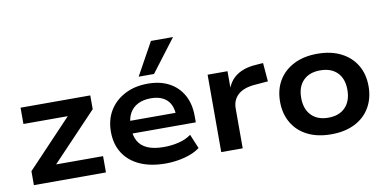

<svg xmlns="http://www.w3.org/2000/svg" viewBox="-73 -981 2434 1207"><g transform="rotate(-10 1144.0 -377.5)"><path d="M58 0V-89L378 -427L380 -390H60V-494H505V-406L182 -66L181 -104H518V0Z M899 10Q803 10 734.5 -21Q666 -52 629.5 -109.5Q593 -167 593 -245Q593 -322 627.5 -379.5Q662 -437 725.5 -470.5Q789 -504 873 -504Q952 -504 1009 -473.5Q1066 -443 1097.5 -386.5Q1129 -330 1129 -251V-212H701V-293H1034L1015 -275Q1014 -342 978 -376Q942 -410 876 -410Q828 -410 793.5 -392.5Q759 -375 740.5 -341.5Q722 -308 722 -261V-250Q722 -198 741.5 -163.5Q761 -129 801.5 -111.5Q842 -94 905 -94Q954 -94 1000 -105Q1046 -116 1080 -141L1118 -50Q1080 -21 1020.5 -5.5Q961 10 899 10ZM825 -557 940 -765H1081L923 -557Z M1254 0V-494H1381V-372H1375Q1393 -432 1440.5 -464.5Q1488 -497 1560 -502L1610 -506L1620 -387L1534 -380Q1463 -374 1427 -341Q1391 -308 1391 -254V0Z M1956 10Q1868 10 1804.5 -22Q1741 -54 1707 -112.5Q1673 -171 1673 -247Q1673 -324 1707 -381.5Q1741 -439 1804.5 -471.5Q1868 -504 1955 -504Q2043 -504 2106.5 -471.5Q2170 -439 2204 -381.5Q2238 -324 2238 -247Q2238 -171 2204 -112.5Q2170 -54 2106.5 -22Q2043 10 1956 10ZM1955 -96Q2025 -96 2064 -136.5Q2103 -177 2103 -248Q2103 -319 2064 -358.5Q2025 -398 1955 -398Q1886 -398 1847 -358.5Q1808 -319 1808 -248Q1808 -177 1847 -136.5Q1886 -96 1955 -96Z"/></g></svg>

Font: Nunito Sans 10pt SemiExpanded
Style: Bold
Weight: 700
Width: 6
Designer: Vernon Adams
Foundry: Vernon Adams
Version: Version 3.101;gftools[0.9.27]